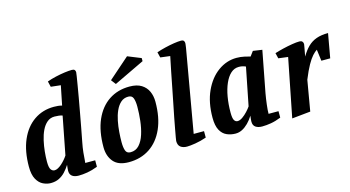

<svg xmlns="http://www.w3.org/2000/svg" viewBox="-81 -1055 2522 1382"><g transform="rotate(-15 1180.0 -364.0)"><path d="M154 10Q126 10 97.5 -3.5Q69 -17 50 -51Q31 -85 31 -144Q31 -260 67 -343Q103 -426 167.5 -470.5Q232 -515 316 -515Q332 -515 347 -513.5Q362 -512 376 -508L405 -652L332 -660L322 -702Q352 -713 387 -721Q422 -729 454.5 -733.5Q487 -738 510 -738Q524 -738 530 -731.5Q536 -725 536 -714Q536 -709 532 -684Q528 -659 521.5 -620Q515 -581 506.5 -532.5Q498 -484 488 -430Q478 -376 468 -321.5Q458 -267 448 -217Q440 -177 436.5 -142.5Q433 -108 432 -87Q431 -66 430 -66H504V-18Q463 -2 427 4Q391 10 362 10Q331 10 313.5 -3Q296 -16 296 -43Q296 -50 297 -60Q298 -70 299 -78.5Q300 -87 300 -87Q283 -60 262.5 -38Q242 -16 215.5 -3Q189 10 154 10ZM204 -72Q216 -72 230 -79.5Q244 -87 258 -99.5Q272 -112 284.5 -126.5Q297 -141 306 -155L361 -438Q350 -442 334.5 -444Q319 -446 302 -446Q270 -446 246.5 -426Q223 -406 207.5 -373.5Q192 -341 183 -301Q174 -261 170 -221Q166 -181 166 -146Q166 -102 177 -87Q188 -72 204 -72Z M736 10Q658 10 622 -32.5Q586 -75 586 -142Q586 -261 622.5 -344Q659 -427 725 -471Q791 -515 879 -515Q934 -515 967.5 -494Q1001 -473 1016.5 -438.5Q1032 -404 1032 -361Q1032 -244 995 -161Q958 -78 891.5 -34Q825 10 736 10ZM766 -56Q805 -56 830.5 -84Q856 -112 870.5 -157.5Q885 -203 891 -256.5Q897 -310 897 -361Q897 -400 888.5 -423.5Q880 -447 852 -447Q819 -447 796 -426.5Q773 -406 758 -372.5Q743 -339 735 -298.5Q727 -258 724 -217Q721 -176 721 -142Q721 -103 729.5 -79.5Q738 -56 766 -56ZM790 -558 763 -593 919 -730 1018 -690V-667Z M1169 10Q1140 10 1121.5 -3.5Q1103 -17 1103 -49Q1103 -53 1107 -75Q1111 -97 1117.5 -133Q1124 -169 1133 -215.5Q1142 -262 1153 -315.5Q1164 -369 1175 -426.5Q1186 -484 1197.5 -541Q1209 -598 1220 -651L1148 -660L1138 -701Q1167 -711 1202 -719.5Q1237 -728 1269.5 -733Q1302 -738 1324 -738Q1337 -738 1343 -731Q1349 -724 1349 -713Q1349 -710 1348 -701.5Q1347 -693 1345 -679L1238 -66H1315V-18Q1272 -3 1231.5 3.5Q1191 10 1169 10Z M1531 10Q1496 10 1465.5 -3.5Q1435 -17 1417 -50.5Q1399 -84 1399 -143Q1399 -256 1437 -339.5Q1475 -423 1538.5 -469Q1602 -515 1677 -515Q1706 -515 1736 -508.5Q1766 -502 1778 -498L1804 -533L1872 -523L1813 -215Q1806 -176 1801 -134Q1796 -92 1796 -66H1870V-18Q1830 -2 1795 4Q1760 10 1729 10Q1699 10 1680.5 -2.5Q1662 -15 1662 -43Q1662 -47 1662.5 -54.5Q1663 -62 1664 -71Q1665 -80 1666 -87Q1648 -58 1626 -36Q1604 -14 1580.5 -2Q1557 10 1531 10ZM1568 -73Q1585 -73 1605 -87Q1625 -101 1643 -120.5Q1661 -140 1671 -155L1727 -437Q1713 -443 1701.5 -445.5Q1690 -448 1676 -448Q1642 -448 1616 -424.5Q1590 -401 1571.5 -359Q1553 -317 1543.5 -262.5Q1534 -208 1534 -145Q1534 -104 1543 -88.5Q1552 -73 1568 -73Z M1952 10 2038 -425 1967 -434 1957 -475Q1985 -484 2020.5 -492.5Q2056 -501 2089.5 -506.5Q2123 -512 2145 -512Q2159 -512 2166 -504.5Q2173 -497 2173 -485Q2173 -482 2169.5 -463.5Q2166 -445 2162.5 -425.5Q2159 -406 2157 -396Q2181 -437 2208.5 -464Q2236 -491 2272.5 -504Q2309 -517 2360 -517L2328 -337H2262L2251 -422Q2235 -412 2216.5 -391.5Q2198 -371 2176.5 -333Q2155 -295 2129 -231L2090 -4Z"/></g></svg>

Font: Manuale
Style: Bold Italic
Weight: 700
Italic angle: -11°
Version: Version 1.002